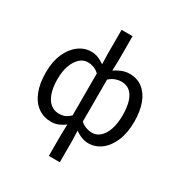

<svg xmlns="http://www.w3.org/2000/svg" viewBox="-229 -960 1277 1352"><g transform="rotate(30 410.0 -283.5)"><path d="M365 229V53.8L367.4 -27.5Q345.4 -10.9 317.9 1.3Q290.4 13.4 258.5 13.4Q196.4 13.4 149.9 -19.9Q103.5 -53.1 78.1 -116.8Q52.8 -180.4 52.8 -271Q52.8 -359.1 81.1 -423.2Q109.4 -487.2 156.5 -522Q203.5 -556.8 258.5 -556.8Q290.7 -556.8 316.9 -545.5Q343.1 -534.3 367.4 -517.6L365 -597.2V-796H454.3V-597.2L451.5 -515.1Q478.1 -533.3 508.8 -545.1Q539.4 -556.8 569.4 -556.8Q633.4 -556.8 677.1 -522.3Q720.9 -487.8 743.5 -426.1Q766.2 -364.3 766.2 -280Q766.2 -187.5 737.7 -121.5Q709.3 -55.6 662.5 -21.1Q615.8 13.4 559.9 13.4Q534.1 13.4 506.1 3.1Q478.2 -7.1 451.5 -26.4L454.3 53.8V229ZM278.3 -63.7Q302.6 -63.7 323.6 -71.8Q344.6 -80 367.4 -102.2V-443Q344.9 -463.8 321.3 -471.9Q297.8 -480.1 274.3 -480.1Q238.6 -480.1 209.8 -453.7Q180.9 -427.3 164.1 -380.6Q147.3 -333.9 147.3 -271.8Q147.3 -173.9 181.5 -118.8Q215.7 -63.7 278.3 -63.7ZM544.1 -63.7Q582.1 -63.7 610.9 -89.4Q639.6 -115.2 656.1 -163.6Q672.6 -212 672.6 -278.8Q672.6 -339.2 659.6 -384.5Q646.7 -429.8 619.1 -454.9Q591.6 -480.1 547.3 -480.1Q525.4 -480.1 501.5 -472Q477.7 -464 451.5 -441.8V-99.8Q476.9 -78.4 501.2 -71Q525.6 -63.7 544.1 -63.7Z"/></g></svg>

Font: Noto Sans TC Thin
Style: Regular
Weight: 100
Designer: Ryoko NISHIZUKA 西塚涼子 (kana, bopomofo & ideographs); Paul D. Hunt (Latin, Greek & Cyrillic); Sandoll Communications 산돌커뮤니
Foundry: Adobe
Version: Version 2.004-H2;hotconv 1.0.118;makeotfexe 2.5.65603